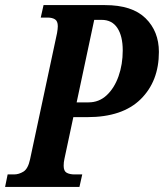

<svg xmlns="http://www.w3.org/2000/svg" viewBox="-57 -734 644 754"><path d="M-37 0 -27 -49H-2Q17 -49 35 -60Q53 -71 61 -108L167 -604Q170 -621 170 -631Q170 -651 159 -658Q148 -665 130 -665H103L114 -714H355Q462 -714 514.5 -662.5Q567 -611 567 -530Q567 -415 495.5 -344.5Q424 -274 286 -274H231L196 -110Q193 -97 193 -83Q193 -62 205 -55.5Q217 -49 236 -49H266L255 0ZM244 -332H291Q332 -332 362 -360Q392 -388 408.5 -434.5Q425 -481 425 -536Q425 -592 404 -624Q383 -656 342 -656H313Z"/></svg>

Font: Noto Serif ExtraCondensed
Style: Bold Italic
Weight: 700
Width: 2
Italic angle: -12°
Designer: Monotype Design Team
Foundry: Monotype Imaging Inc.
Version: Version 2.013; ttfautohint (v1.8.4.7-5d5b)